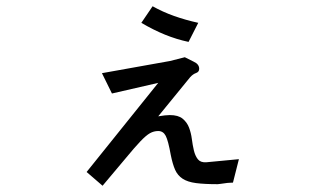

<svg xmlns="http://www.w3.org/2000/svg" viewBox="-20 -478 1040 614"><path d="M432 -405 468 -458Q500 -440 536.5 -427Q573 -414 614 -405L583 -344Q545 -352 508 -367Q471 -382 432 -405ZM588 -231 486 -106Q497 -108 507 -109Q517 -110 523 -110Q550 -110 564 -98.5Q578 -87 584.5 -70Q591 -53 593.5 -33.5Q596 -14 600 3Q604 20 612.5 31Q621 42 639 41Q660 39 691.5 36Q723 33 744 31L725 106Q719 106 714.5 106.5Q710 107 707 107Q693 109 685 110Q677 111 676 111Q634 111 607 107.5Q580 104 564 93.5Q548 83 540 65Q532 47 526 17Q518 -28 510 -43.5Q502 -59 486 -59Q472 -59 459.5 -52Q447 -45 428.5 -25.5Q410 -6 382 28Q354 62 308 116L257 72L486 -213L338 -179L306 -244L524 -283L571 -295L599 -281Q617 -273 617 -258Q617 -248 607 -244.5Q597 -241 588 -231Z"/></svg>

Font: D2Coding
Style: Regular
Weight: 400
Monospace: yes
Designer: Yong-Rak Park; Jeong-Hwan Yoon; Sang-Min Lee;
Foundry: NHN Corporation
Version: Version 1.3.2; Build 20180524